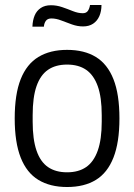

<svg xmlns="http://www.w3.org/2000/svg" viewBox="-20 -738 538 770"><path d="M249 12Q181 12 134 -16.5Q87 -45 63 -106Q39 -167 39 -263Q39 -360 63 -420.5Q87 -481 134 -509.5Q181 -538 249 -538Q318 -538 364.5 -509.5Q411 -481 435 -420.5Q459 -360 459 -263Q459 -167 435 -106Q411 -45 364.5 -16.5Q318 12 249 12ZM249 -47Q295 -47 325.5 -68Q356 -89 372 -134Q388 -179 388 -250V-276Q388 -348 372 -392.5Q356 -437 325.5 -458Q295 -479 249 -479Q203 -479 172.5 -458Q142 -437 126.5 -392.5Q111 -348 111 -276V-250Q111 -179 126.5 -134Q142 -89 172.5 -68Q203 -47 249 -47ZM110 -631Q111 -657 119 -676Q127 -695 143.5 -706Q160 -717 184 -717Q207 -717 229 -709.5Q251 -702 272 -693.5Q293 -685 312 -685Q326 -685 332.5 -694.5Q339 -704 341 -718H387Q387 -693 378.5 -673.5Q370 -654 353.5 -643Q337 -632 313 -632Q291 -632 268.5 -640Q246 -648 225.5 -656Q205 -664 186 -664Q171 -664 164 -654.5Q157 -645 156 -631Z"/></svg>

Font: Archivo SemiCondensed Light
Style: Regular
Weight: 300
Width: 4
Designer: Hector Gatti
Foundry: Omnibus-Type
Version: Version 2.001